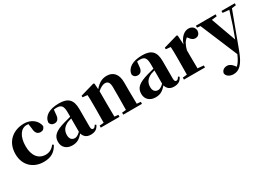

<svg xmlns="http://www.w3.org/2000/svg" viewBox="5 -1434 3587 2575"><g transform="rotate(-30 1798.5 -146.0)"><path d="M314 17C427 17 495 -24 544 -116L525 -129C491 -82 444 -54 386 -54C276 -54 206 -139 206 -286C206 -440 271 -528 360 -528C369 -528 378 -527 387 -526L398 -449C401 -375 436 -351 478 -351C512 -351 534 -368 545 -404C533 -493 449 -563 339 -563C173 -563 35 -460 35 -264C35 -82 162 17 314 17Z M1043 16C1108 16 1146 -7 1172 -62L1154 -75C1135 -45 1124 -37 1109 -37C1090 -37 1080 -50 1080 -88V-357C1080 -502 1021 -563 879 -563C724 -563 637 -503 628 -410C637 -376 662 -358 698 -358C736 -358 770 -384 773 -453L780 -524C795 -527 808 -528 822 -528C898 -528 922 -497 922 -393V-332L825 -306C662 -261 611 -210 611 -119C611 -35 671 17 757 17C837 17 875 -14 926 -70C941 -17 978 16 1043 16ZM922 -99C881 -60 856 -51 835 -51C790 -51 760 -80 760 -140C760 -213 799 -259 864 -287C878 -292 899 -298 922 -305Z M1614 0H1842V-31L1782 -36C1780 -94 1779 -179 1779 -238V-370C1779 -501 1714 -563 1619 -563C1553 -563 1498 -540 1432 -464L1426 -553L1413 -562L1195 -499V-475L1268 -467C1271 -419 1272 -386 1272 -321V-238C1272 -182 1271 -96 1270 -37L1204 -31V0H1494V-31L1436 -36L1434 -238V-431C1477 -469 1518 -488 1548 -488C1595 -488 1617 -460 1617 -383V-238L1615 -37L1552 -31V0Z M2332 16C2397 16 2435 -7 2461 -62L2443 -75C2424 -45 2413 -37 2398 -37C2379 -37 2369 -50 2369 -88V-357C2369 -502 2310 -563 2168 -563C2013 -563 1926 -503 1917 -410C1926 -376 1951 -358 1987 -358C2025 -358 2059 -384 2062 -453L2069 -524C2084 -527 2097 -528 2111 -528C2187 -528 2211 -497 2211 -393V-332L2114 -306C1951 -261 1900 -210 1900 -119C1900 -35 1960 17 2046 17C2126 17 2164 -14 2215 -70C2230 -17 2267 16 2332 16ZM2211 -99C2170 -60 2145 -51 2124 -51C2079 -51 2049 -80 2049 -140C2049 -213 2088 -259 2153 -287C2167 -292 2188 -298 2211 -305Z M2723 -321C2742 -395 2767 -439 2809 -472L2816 -463C2842 -426 2866 -403 2904 -403C2954 -403 2976 -438 2978 -484C2968 -544 2929 -563 2881 -563C2822 -563 2754 -511 2723 -411L2715 -553L2702 -562L2484 -499V-475L2557 -467C2560 -419 2561 -387 2561 -321V-238C2561 -182 2560 -96 2559 -38L2492 -31V0H2818V-31L2725 -40L2723 -238Z M3388 -516 3487 -506 3420 -298 3356 -122 3217 -507 3297 -516V-546H2992V-516L3043 -511L3283 62C3254 129 3227 174 3192 205L3176 184C3151 152 3122 128 3082 128C3043 128 3004 148 2996 193C2999 241 3051 271 3107 271C3192 271 3258 216 3324 41L3528 -507L3594 -516V-546H3388Z"/></g></svg>

Font: Source Han Serif KR Heavy
Style: Regular
Weight: 900
Designer: Ryoko NISHIZUKA 西塚涼子 (kana & ideographs); Frank Grießhammer (Latin, Greek & Cyrillic); Wenlong ZHANG 张文龙 (bopomofo); San
Foundry: Adobe
Version: Version 2.001;hotconv 1.1.0;makeotfexe 2.6.0